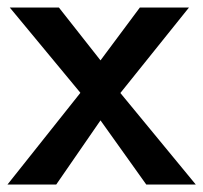

<svg xmlns="http://www.w3.org/2000/svg" viewBox="-31 -492 542 512"><path d="M-11 0 183 -244V-245L-5 -472H126L237 -331L342 -472H473L290 -244Q334 -191 491 0H359L237 -171L119 0Z"/></svg>

Font: Coval
Style: Bold
Weight: 700
Foundry: Context Ltd
Version: Version 001.000